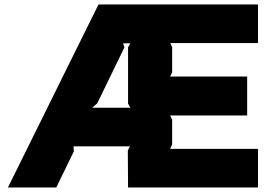

<svg xmlns="http://www.w3.org/2000/svg" viewBox="-20 -830 1232 850"><path d="M388.2 -353H557.1L546.9 -371.1V-620.1L557.1 -638.2H524.9L530.8 -620.1L410.2 -372.1ZM1122.1 -170.9V0H546.9L545.9 -164.1L555.2 -182.1H305.2L307.1 -160.2L229 0H15.1L416 -810.1H1122.1V-639.2H733.9L742.2 -621.1V-508.8L732.9 -491.2H1074.2V-318.8H732.9L742.2 -300.8V-189.9L732.9 -170.9Z"/></svg>

Font: Sinkin Sans 800 Black
Style: Regular
Weight: 900
Designer: Keith Bates
Foundry: K-Type
Version: Sinkin Sans (version 1.0)  by Keith Bates   •   © 2014   www